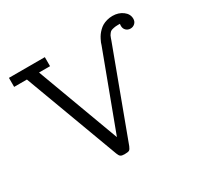

<svg xmlns="http://www.w3.org/2000/svg" viewBox="-148 -878 1111 1070"><g transform="rotate(-30 407.0 -343.0)"><path d="M20 -625V-683.1H251V-625H180.2L376 -96.2L555.2 -575.2Q555.2 -575.2 558.1 -583Q560.1 -590.8 563 -597.9Q565.9 -605 572 -616.9Q578.1 -628.9 585 -638.4Q591.8 -647.9 602.8 -658.9Q613.8 -669.9 626 -677Q638.2 -684.1 655.5 -689Q672.9 -693.8 691.9 -693.8Q730 -693.8 757.6 -673.3Q785.2 -652.8 785.2 -622.1Q785.2 -604 773.2 -593Q761.2 -582 745.1 -582Q728 -582 716.6 -593Q705.1 -604 705.1 -622.1Q705.1 -630.9 706.1 -634.8H692.9Q677.7 -634.8 666.3 -632.3Q654.8 -629.9 648.4 -627Q642.1 -624 636.5 -616.5Q630.9 -608.9 628.9 -605.5Q627 -602.1 623 -591.1Q619.1 -580.1 618.2 -577.1L410.2 -18.1Q403.3 -1 395.8 3.4Q388.2 7.8 365.2 7.8Q348.1 7.8 340.6 2.4Q333 -2.9 327.1 -19L102.1 -625Z"/></g></svg>

Font: CMU Concrete
Style: Roman
Weight: 500
Version: Version 0.7.0